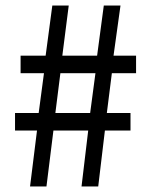

<svg xmlns="http://www.w3.org/2000/svg" viewBox="-20 -670 537 690"><path d="M88 0H147L172 -201H297L273 0H333L357 -201H449V-264H364L382 -407H469V-470H388L413 -650H353L329 -470H204L227 -650H168L144 -470H54V-407H138L119 -264H34V-201H113ZM179 -264 197 -407H323L304 -264Z"/></svg>

Font: SSansPro
Style: Regular
Weight: 400
Designer: Paul D. Hunt
Foundry: Adobe Systems Incorporated
Version: Version 3.006;hotconv 1.0.111;makeotfexe 2.5.65597